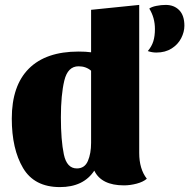

<svg xmlns="http://www.w3.org/2000/svg" viewBox="-20 -740 771 782"><path d="M578 -12Q563 1 536.5 8Q510 15 485 15Q393 15 364 -45Q320 22 224 22Q120 22 74 -55.5Q28 -133 28 -257Q28 -391 97.5 -460.5Q167 -530 300 -530Q330 -530 351 -527V-700L547 -720V-117Q547 -52 578 -12ZM655 -720Q689 -720 710 -698.5Q731 -677 731 -635Q731 -610 718 -584.5Q705 -559 679 -542.5Q653 -526 617 -526Q599 -526 582 -532Q598 -551 604.5 -572Q611 -593 611 -622Q611 -668 588 -705Q597 -712 616.5 -716Q636 -720 655 -720ZM300 -470Q256 -470 242 -412Q228 -354 228 -262Q228 -169 240 -111.5Q252 -54 293 -54Q325 -54 338 -84.5Q351 -115 351 -158V-452Q330 -470 300 -470Z"/></svg>

Font: Sansita ExtraBold
Style: Regular
Weight: 800
Designer: Pablo Cosgaya
Foundry: Omnibus-Type
Version: Version 1.006